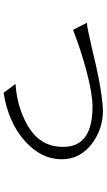

<svg xmlns="http://www.w3.org/2000/svg" viewBox="211 -888 578 1040"><g transform="rotate(90 500.0 -368.0)"><path d="M103.5 -549.8 141.6 -474.6Q255.9 -518.6 362.3 -546.9Q487.3 -580.1 557.6 -580.1Q693.4 -580.1 744.1 -519.5Q776.4 -482.4 775.4 -418Q775.4 -280.3 627.9 -211.9Q540 -169.9 434.6 -163.1L482.4 -98.6Q645.5 -124 746.1 -215.8Q842.8 -303.7 842.8 -413.1Q842.8 -513.7 756.8 -578.1Q677.7 -636.7 577.1 -636.7Q502.9 -632.8 403.3 -613.3Q345.7 -602.5 242.2 -577.1Q181.6 -563.5 158.2 -558.6Q119.1 -549.8 103.5 -549.8Z"/></g></svg>

Font: DotumChe
Style: Regular
Weight: 400
Monospace: yes
Version: Version 2.21